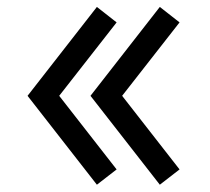

<svg xmlns="http://www.w3.org/2000/svg" viewBox="-20 -548 592 540"><path d="M252.5 -28.5 57.5 -278.5 252.5 -528.5 308 -485 146.5 -278.5 308 -71.5ZM429.5 -28.5 234.5 -278.5 429.5 -528.5 485 -485 323.5 -278.5 485 -71.5Z"/></svg>

Font: Spartan Thin Medium
Style: Regular
Weight: 500
Version: Version 1.004